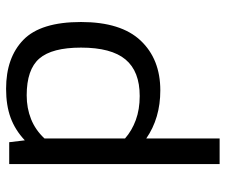

<svg xmlns="http://www.w3.org/2000/svg" viewBox="-74 -640 724 615"><g transform="rotate(90 287.5 -332.0)"><path d="M264 10Q164 10 107 -45.5Q50 -101 50 -230Q50 -358 109.5 -421Q169 -484 269 -484Q358 -484 423 -439V-674H505V0H435L429 -50Q396 -19 356.5 -4.5Q317 10 264 10ZM285 -56Q326 -56 361 -70Q396 -84 423 -113V-371Q398 -393 364 -405.5Q330 -418 287 -418Q208 -418 170 -372.5Q132 -327 132 -230Q132 -137 167 -96.5Q202 -56 285 -56Z"/></g></svg>

Font: Kanit Light
Style: Regular
Weight: 300
Designer: Katatrad Team
Foundry: CadsonDemak
Version: Version 2.000; ttfautohint (v1.8.3)